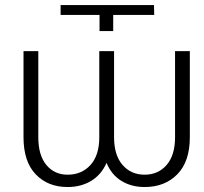

<svg xmlns="http://www.w3.org/2000/svg" viewBox="-20 -731 810 761"><path d="M374.5 -607.9V-671.9H220.2V-710.9H590.3L591.3 -671.9H428.7V-607.9ZM248 10.3Q169.4 10.3 121.3 -40.3Q73.2 -90.8 73.2 -187V-528.3H131.8V-187Q131.8 -115.7 163.8 -77.1Q195.8 -38.6 248 -38.6Q303.7 -38.6 338.6 -77.1Q373.5 -115.7 373.5 -187V-528.3H432.1V-187Q432.1 -116.2 465.6 -77.4Q499 -38.6 553.2 -38.6Q606.9 -38.6 640.4 -77.1Q673.8 -115.7 673.8 -187V-528.3H732.4V-187Q732.4 -90.8 682.9 -40.3Q633.3 10.3 553.2 10.3Q501 10.3 461.4 -13.9Q421.9 -38.1 402.3 -85.4Q381.3 -38.1 341.1 -13.9Q300.8 10.3 248 10.3Z"/></svg>

Font: Roboto Slab Light
Style: Regular
Weight: 300
Designer: Google
Version: Version 2.000; ttfautohint (v1.8.1.43-b0c9)